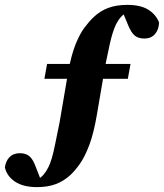

<svg xmlns="http://www.w3.org/2000/svg" viewBox="-40 -663 672 787"><path d="M142 -340 153 -401H495L484 -340ZM112 104Q55 104 21.5 81.5Q-12 59 -20 23Q-16 -4 -0.5 -19.5Q15 -35 41 -35Q65 -35 79.5 -23.5Q94 -12 105 17L128 76H75L113 73Q127 66 138 53.5Q149 41 158 23Q166 7 172.5 -15Q179 -37 186 -72Q193 -107 204 -160L240 -371Q253 -440 270 -482Q287 -524 306 -549.5Q325 -575 343 -592Q370 -618 403.5 -630.5Q437 -643 482 -643Q536 -643 567.5 -623.5Q599 -604 612 -571Q611 -541 595 -523Q579 -505 552 -505Q527 -505 512.5 -517Q498 -529 486 -558L461 -618L518 -614L479 -612Q466 -605 455 -592.5Q444 -580 435 -562Q428 -547 421.5 -526.5Q415 -506 408.5 -475.5Q402 -445 392 -397L357 -192Q344 -116 326 -68.5Q308 -21 288.5 7Q269 35 249 54Q222 79 189 91.5Q156 104 112 104Z"/></svg>

Font: Source Serif 4 ExtraBold
Style: Italic
Weight: 800
Italic angle: -12°
Designer: Frank Grießhammer
Foundry: Adobe Systems Incorporated
Version: Version 4.004;hotconv 1.0.116;makeotfexe 2.5.65601